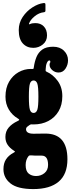

<svg xmlns="http://www.w3.org/2000/svg" viewBox="-20 -997 474 1280"><path d="M16.5 -352.5Q16.5 -411 40.5 -452.2Q64.5 -493.5 103.2 -515.5Q142 -537.5 186 -537.5Q189 -537.5 192 -537Q201 -537 202.8 -538.5Q204.5 -540 205.5 -549Q210.5 -585.5 223 -616.5Q235.5 -647.5 261.8 -666.5Q288 -685.5 334.5 -685.5Q379 -685.5 406.2 -659Q433.5 -632.5 433.5 -594.5Q433.5 -565 416.5 -539.2Q399.5 -513.5 370 -513.5Q347 -513.5 328.8 -529.2Q310.5 -545 310.5 -565.5Q310.5 -574 313 -577Q315.5 -580 315.5 -585Q315.5 -594 309 -594Q299.5 -594 292.2 -577Q285 -560 284.5 -536Q284 -528 284.2 -525Q284.5 -522 290.5 -519Q333.5 -500 364.5 -457.8Q395.5 -415.5 395.5 -356Q395.5 -297.5 370.5 -255.2Q345.5 -213 302.2 -190.2Q259 -167.5 204 -167.5Q200.5 -167.5 190 -168Q183.5 -168.5 175.5 -162.5Q167 -157 160.2 -151Q153.5 -145 153.5 -136Q153.5 -105.5 204 -105.5Q218.5 -105.5 241.2 -106Q264 -106.5 282.5 -106.5Q429.5 -106.5 429.5 64.5Q429.5 164.5 371.2 214Q313 263.5 202 263.5Q98 263.5 50.5 226.2Q3 189 3 131Q3 92 19.8 65.8Q36.5 39.5 70 21.5Q80 16 79.8 13.8Q79.5 11.5 70.5 6Q46 -9.5 31 -31.5Q16 -53.5 16 -84Q16 -121 38 -146.8Q60 -172.5 97.5 -190Q108.5 -195 108.2 -198.5Q108 -202 99 -207Q61 -229.5 38.8 -266.8Q16.5 -304 16.5 -352.5ZM172.5 -352.5Q172.5 -286.5 179.5 -265.2Q186.5 -244 204 -244Q221.5 -244 228.8 -265.2Q236 -286.5 236 -352.5Q236 -418.5 228.8 -439.5Q221.5 -460.5 204 -460.5Q186.5 -460.5 179.5 -439.5Q172.5 -418.5 172.5 -352.5ZM300.5 102.5Q300.5 40.5 258 40.5H225.5Q217.5 40.5 210.2 40.2Q203 40 192.5 39Q185 38.5 180 38.8Q175 39 170.5 43.5Q151 67.5 151 103.5Q151 143.5 171 160Q191 176.5 220.5 176.5Q252.5 176.5 276.5 157Q300.5 137.5 300.5 102.5ZM293.5 -761Q293.5 -723.5 265.8 -700.8Q238 -678 202 -678Q159 -678 132 -707.5Q105 -737 105 -796.5Q105 -844.5 131.2 -883.8Q157.5 -923 195.8 -947.5Q234 -972 269.5 -976.5Q277 -977 280 -975.2Q283 -973.5 283 -965V-925.5Q283 -917 273 -915.5Q239.5 -912 210.5 -888Q181.5 -864 173.5 -839.5Q171.5 -832.5 180 -836.5Q193 -843 215.5 -843Q251 -843 272.2 -820.8Q293.5 -798.5 293.5 -761Z"/></svg>

Font: Besley* Condensed Heavy
Style: Regular
Weight: 800
Width: 3
Designer: Owen Earl
Foundry: indestructible type*
Version: Version 3.000; ttfautohint (v1.8.3)